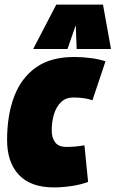

<svg xmlns="http://www.w3.org/2000/svg" viewBox="-20 -809 505 839"><path d="M216 10Q114 10 62.5 -45Q11 -100 11 -197Q11 -306 42 -387.5Q73 -469 137.5 -514.5Q202 -560 304 -560Q342 -560 378.5 -555Q415 -550 441 -541L384 -371Q363 -378 342.5 -380.5Q322 -383 300 -383Q268 -383 247 -363Q226 -343 216 -310Q206 -277 206 -239Q206 -207 221 -187Q236 -167 270 -167Q290 -167 307.5 -168.5Q325 -170 349 -174L365 -14Q333 -2 292 4Q251 10 216 10ZM125 -595 226 -789H430L465 -595H315L311 -699L275 -595Z"/></svg>

Font: Georama SemiCondensed Black
Style: Italic
Weight: 900
Width: 4
Italic angle: -9°
Designer: Jean-Baptiste Levee
Foundry: Production Type
Version: Version 1.000